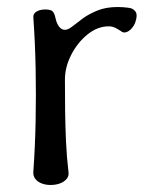

<svg xmlns="http://www.w3.org/2000/svg" viewBox="-20 -527 429 547"><path d="M124 0Q110 0 98.5 -4.5Q87 -9 80.5 -17.5Q74 -26 75 -38Q80 -108 81.5 -183Q83 -258 81.5 -332.5Q80 -407 75 -477Q74 -488 84 -494Q94 -500 109 -500Q124 -500 129.5 -495Q135 -490 138 -476Q141 -461 148 -451.5Q155 -442 165 -442Q174 -442 186.5 -452Q199 -462 216 -474.5Q233 -487 257.5 -497Q282 -507 315 -507Q323 -507 330.5 -506.5Q338 -506 345 -505Q359 -504 366 -494Q373 -484 365 -462Q362 -454 355.5 -446.5Q349 -439 341.5 -436Q334 -433 328 -436Q321 -441 311 -446.5Q301 -452 290 -452Q258 -452 229.5 -429Q201 -406 183 -371Q165 -336 165 -300Q165 -258 165.5 -213.5Q166 -169 168 -124.5Q170 -80 175 -38Q177 -26 170 -17.5Q163 -9 151 -4.5Q139 0 124 0Z"/></svg>

Font: Winky Sans Light
Style: Regular
Weight: 300
Designer: Simon Atzbach
Foundry: typofactur
Version: Version 1.205